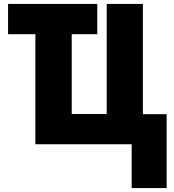

<svg xmlns="http://www.w3.org/2000/svg" viewBox="-20 -734 884 977"><path d="M828 223V-153H707V-714H523V-154H345V-560H475V-714H21V-560H160V0H650V223Z"/></svg>

Font: Noto Sans UI SemiCondensed Black
Style: Regular
Weight: 900
Width: 4
Designer: Monotype Design Team
Foundry: Monotype Imaging Inc.
Version: 1.001